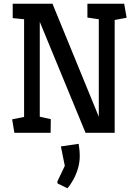

<svg xmlns="http://www.w3.org/2000/svg" viewBox="-20 -711 735 1028"><path d="M57 0 45 -72 109 -85V-608L48 -614V-691H261L509 -86V-608L448 -617V-691H645L658 -616L594 -604V0H438L193 -594V-86L252 -73L251 0ZM288 271 287 261 327 177 306 73 401 59Q402 65 404.5 84Q407 103 407 125Q407 158 397.5 190.5Q388 223 372.5 251Q357 279 341 297Z"/></svg>

Font: Kreon Light
Style: Regular
Weight: 400
Version: Version 2.002